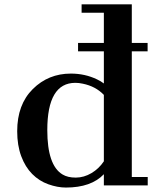

<svg xmlns="http://www.w3.org/2000/svg" viewBox="-20 -842 707 872"><path d="M451.7 -50.8Q394 9.8 279.3 9.8Q241.2 9.8 199.5 -5.1Q157.7 -20 126.2 -51.8Q94.7 -83.5 76.4 -132.6Q58.1 -181.6 58.1 -246.1Q58.1 -367.2 128.9 -437.5Q199.7 -507.8 301.8 -507.8Q366.2 -507.8 420.9 -481.4Q438.5 -473.1 451.7 -462.9V-608.9H334.5V-647H451.7V-784.2H350.6V-822.3H578.6V-647H650.4V-608.9H578.6V-38.1H650.9V0H451.7ZM322.3 -465.8Q194.8 -465.8 194.8 -251Q194.8 -91.3 263.7 -49.8Q287.6 -35.2 324.5 -35.4Q361.3 -35.6 395.3 -55.7Q429.2 -75.7 451.7 -109.4V-411.1Q414.1 -450.2 356 -461.9Q338.4 -465.8 322.3 -465.8Z"/></svg>

Font: Cantata One
Style: Regular
Weight: 400
Designer: Joana Maria Correia da Silva
Foundry: Joana Maria Correia da Silva
Version: Version 1.002